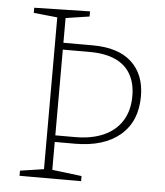

<svg xmlns="http://www.w3.org/2000/svg" viewBox="-51 -738 672 783"><g transform="rotate(5 285.0 -346.5)"><path d="M58 0V-21L164 -37L155 -26V-667L164 -656L58 -667V-688L286 -693V-672L181 -656L189 -666V-547L180 -556H308Q414 -556 468.5 -505.5Q523 -455 523 -366Q523 -263 456.5 -206.5Q390 -150 271 -150H180L189 -159V-26L180 -37L310 -21V0ZM189 -169 180 -177H269Q338 -177 387 -199Q436 -221 462 -263Q488 -305 488 -364Q488 -416 467 -453Q446 -490 404 -509Q362 -528 301 -528H180L189 -537Z"/></g></svg>

Font: Bitter Thin ExtraLight
Style: Regular
Weight: 250
Version: Version 2.002